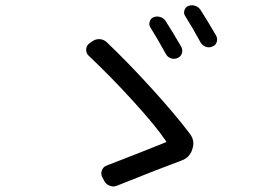

<svg xmlns="http://www.w3.org/2000/svg" viewBox="-20 -754 1040 719"><path d="M543 -651.4Q537.1 -661.1 540.5 -672.9Q543.9 -684.6 554.7 -689.5Q567.4 -694.3 580.1 -690.4Q592.8 -686.5 600.6 -674.8Q625 -636.7 659.2 -578.1Q665 -566.4 661.1 -554.2Q657.2 -542 645.5 -537.1Q632.8 -531.2 620.1 -535.6Q607.4 -540 600.6 -552.7Q568.4 -611.3 543 -651.4ZM673.8 -693.4Q667 -703.1 670.4 -714.8Q673.8 -726.6 684.6 -731.4Q691.4 -734.4 699.2 -734.4Q704.1 -734.4 710 -732.4Q722.7 -728.5 730.5 -717.8Q757.8 -674.8 789.1 -621.1Q793 -614.3 793 -606.4Q793 -602.5 792 -597.7Q788.1 -585 776.4 -580.1Q763.7 -574.2 751 -578.6Q738.3 -583 731.4 -594.7Q698.2 -655.3 673.8 -693.4ZM690.4 -253.9Q704.1 -236.3 704.1 -216.8Q704.1 -206.1 700.2 -195.3Q690.4 -163.1 658.2 -152.3Q581.1 -124 418 -58.6Q411.1 -55.7 404.3 -55.7Q397.5 -55.7 390.6 -58.6Q377 -63.5 370.1 -77.1L363.3 -89.8Q356.4 -102.5 361.3 -115.7Q366.2 -128.9 378.9 -133.8Q512.7 -185.5 599.6 -220.7Q604.5 -221.7 601.6 -225.6Q563.5 -282.2 478 -376Q392.6 -469.7 311.5 -545.9Q302.7 -554.7 302.7 -567.4Q302.7 -582 313.5 -590.8L326.2 -599.6Q336.9 -607.4 350.6 -607.4Q351.6 -607.4 353.5 -607.4Q368.2 -606.4 378.9 -596.7Q459 -520.5 547.4 -423.3Q635.7 -326.2 690.4 -253.9Z"/></svg>

Font: Gen Jyuu GothicL Regular
Style: Regular
Weight: 400
Designer: [Source Han Sans]
Ryoko NISHIZUKA  (kana & ideographs); Paul D. Hunt (Latin, Greek & Cyrillic); Wenlong ZHANG  (bopomofo
Version: Version 1.002.20150607